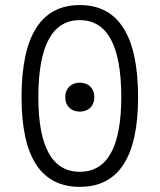

<svg xmlns="http://www.w3.org/2000/svg" viewBox="-20 -723 626 753"><path d="M293 9.8C444.8 9.8 521.5 -106.4 521.5 -341.8C521.5 -583 444.8 -703.1 293 -703.1C141.1 -703.1 64.5 -583 64.5 -341.8C64.5 -106.4 141.1 9.8 293 9.8ZM293 -49.3C185.1 -49.3 130.4 -146.5 130.4 -341.8C130.4 -543.9 185.1 -644 293 -644C400.9 -644 455.6 -543.9 455.6 -341.8C455.6 -146.5 400.9 -49.3 293 -49.3ZM293 -285.2C327.1 -285.2 350.1 -307.6 350.1 -341.8C350.1 -376 327.1 -398.9 293 -398.9C258.8 -398.9 235.8 -376 235.8 -341.8C235.8 -307.6 258.8 -285.2 293 -285.2Z"/></svg>

Font: Cascadia Mono NF Light
Style: Regular
Weight: 300
Monospace: yes
Designer: Aaron Bell
Foundry: Saja Typeworks
Version: Version 2404.023